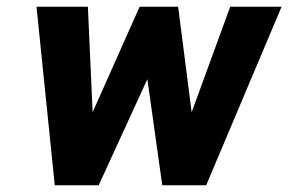

<svg xmlns="http://www.w3.org/2000/svg" viewBox="-20 -548 853 568"><path d="M88 -528 142 0H272L416 -314L460 0H590L813 -528H661L547 -216L507 -528H393L254 -216L240 -528Z"/></svg>

Font: Aerodynamic
Style: BdObl
Weight: 500
Designer: Google
Version: Version 2.000980; 2014